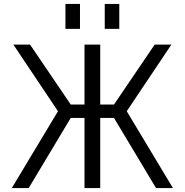

<svg xmlns="http://www.w3.org/2000/svg" viewBox="-20 -957 940 977"><path d="M513 -810V-937H587V-810ZM313 -810V-937H387V-810ZM410 0V-357H340L126 0H40L275 -391L48 -730H133L340 -425H410V-730H490V-425H560L767 -730H852L625 -391L860 0H774L560 -357H490V0Z"/></svg>

Font: Mplus 1p
Style: Regular
Weight: 400
Version: Version 1.061